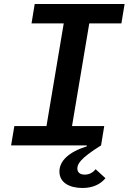

<svg xmlns="http://www.w3.org/2000/svg" viewBox="-20 -718 640 948"><path d="M34.8 0H408L409.1 4.3C317.5 33 273.4 77.8 273.4 128.9C273.4 183.6 322.8 210.2 387.4 210.2C441.1 210.2 478 189.6 500.7 161.9L452.1 117.5C436.1 137.4 416.9 144.2 398.1 144.2C374.6 144.2 361.9 132.8 361.9 114C361.9 93.4 373.6 65.3 479 0L494.7 -95.5H335.6L420.8 -602.6H579.5L595.2 -698.2H151.3L135.7 -602.6H294.7L209.5 -95.5H50.8Z"/></svg>

Font: Margiela Mono Italic SmBold It
Style: Regular
Weight: 600
Designer: Mike Abbink, Paul van der Laan, Pieter van Rosmalen
Foundry: Bold Monday
Version: Version 2.003 2021